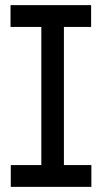

<svg xmlns="http://www.w3.org/2000/svg" viewBox="-20 -728 397 748"><path d="M141 0V-623L214 -708H229V-85L157 0ZM22 0V-85H141V0ZM157 0 229 -85H336V0ZM21 -623V-708H214L141 -623ZM229 -623V-708H335V-623Z"/></svg>

Font: Foldit
Style: Regular
Weight: 400
Version: Version 1.003